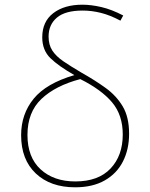

<svg xmlns="http://www.w3.org/2000/svg" viewBox="-20 -788 640 818"><path d="M300 10Q195 10 132.5 -49Q70 -108 70 -212Q70 -302 123.5 -367.5Q177 -433 297 -468Q230 -506 195 -540Q160 -574 160 -629Q160 -696 207 -732Q254 -768 331 -768Q368 -768 411.5 -758Q455 -748 505 -722L493 -700Q450 -723 410.5 -733Q371 -743 332 -743Q258 -743 222.5 -713Q187 -683 187 -632Q187 -597 203 -572.5Q219 -548 250.5 -526.5Q282 -505 328 -478Q385 -446 430.5 -413Q476 -380 503 -334.5Q530 -289 530 -218Q530 -152 504 -100.5Q478 -49 426.5 -19.5Q375 10 300 10ZM301 -15Q399 -15 451 -70Q503 -125 503 -215Q503 -298 457.5 -352Q412 -406 322 -451Q216 -423 156.5 -366.5Q97 -310 97 -213Q97 -118 153 -66.5Q209 -15 301 -15Z"/></svg>

Font: Noto Sans Mono Thin
Style: Regular
Weight: 100
Designer: Monotype Design Team
Foundry: Monotype Imaging Inc.
Version: Version 2.014